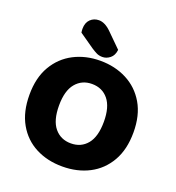

<svg xmlns="http://www.w3.org/2000/svg" viewBox="-151 -960 1005 1098"><g transform="rotate(20 351.5 -411.0)"><path d="M668 -304Q668 -200 626.5 -128Q585 -56 513.5 -19Q442 18 351 18Q260 18 188.5 -19Q117 -56 76 -128Q35 -200 35 -304Q35 -408 77 -479.5Q119 -551 190.5 -588Q262 -625 351 -625Q440 -625 512 -588Q584 -551 626 -479.5Q668 -408 668 -304ZM488 -304Q488 -393 451 -438.5Q414 -484 351 -484Q290 -484 252.5 -439Q215 -394 215 -304Q215 -213 252.5 -168Q290 -123 352 -123Q414 -123 451 -168Q488 -213 488 -304ZM285 -675 193 -739Q192 -743 191.5 -750.5Q191 -758 191 -762Q191 -799 212 -819.5Q233 -840 264 -840Q300 -840 338 -803L424 -718Q420 -683 398.5 -666Q377 -649 353 -649Q332 -649 317 -656.5Q302 -664 285 -675Z"/></g></svg>

Font: Baloo Tamma 2 ExtraBold
Style: Regular
Weight: 800
Designer: Divya Kowshik, Shuchita Grover and Ek Type
Foundry: Ek Type
Version: Version 1.700